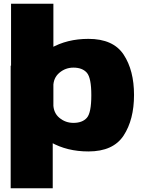

<svg xmlns="http://www.w3.org/2000/svg" viewBox="-20 -805 766 1025"><path d="M37 200H261.5V-454.5H37ZM39 0H245L265 -81V-785H39ZM452 3.5Q584.5 3.5 640 -81.5Q695.5 -166.5 695.5 -298Q695.5 -429.5 640 -513.5Q584.5 -597.5 452 -597.5Q338 -597.5 251 -547.8Q164 -498 164 -432L264.5 -342.5Q264.5 -389 297 -416.5Q329.5 -444 372 -444Q419.5 -444 443.5 -416.8Q467.5 -389.5 467.5 -297Q467.5 -202.5 443.5 -175.8Q419.5 -149 372 -149Q329.5 -149 297 -176Q264.5 -203 264.5 -251.5L164 -161Q164 -95 251 -45.8Q338 3.5 452 3.5Z"/></svg>

Font: Anybody UltraCondensed Thin Black
Style: Regular
Weight: 900
Version: Version 1.111